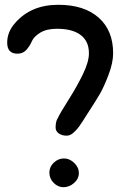

<svg xmlns="http://www.w3.org/2000/svg" viewBox="-20 -771 502 801"><path d="M221 -278Q230 -298 265.5 -354Q301 -410 326 -461.5Q351 -513 351 -549Q351 -599 316.5 -625Q282 -651 218 -651Q174 -651 147.5 -634.5Q121 -618 113 -599Q105 -580 90.5 -563.5Q76 -547 53 -547Q10 -547 10 -593Q10 -638 43 -675Q109 -751 223 -751Q331 -751 391.5 -697.5Q452 -644 452 -549Q452 -509 432.5 -458Q413 -407 396 -378Q379 -349 342 -292Q320 -257 309.5 -242.5Q299 -228 285.5 -216.5Q272 -205 258 -205Q238 -205 225 -214.5Q212 -224 212 -239Q212 -265 221 -278ZM247 -110Q270 -110 289.5 -91.5Q309 -73 309 -49Q309 -25 289 -7.5Q269 10 244 10Q222 10 204 -8Q186 -26 186 -51Q186 -75 204.5 -92.5Q223 -110 247 -110Z"/></svg>

Font: Sniglet
Style: Regular
Weight: 400
Designer: Haley Fiege
Foundry: Haley Fiege, Pablo Impallari, Brenda Gallo
Version: Version 2.000